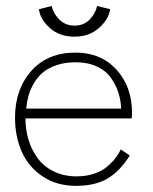

<svg xmlns="http://www.w3.org/2000/svg" viewBox="-20 -594 500 626"><path d="M339 -564Q335.5 -533 303.8 -503.8Q272 -474.5 223 -474.5Q173.5 -474.5 142 -503.2Q110.5 -532 107 -564L148.5 -574.5Q153.5 -550.5 173.2 -530.5Q193 -510.5 223 -510.5Q253 -510.5 272.2 -530.2Q291.5 -550 296.5 -574.5ZM63 -208Q63 -171 73.2 -137.5Q83.5 -104 103.5 -77.2Q123.5 -50.5 156 -34.8Q188.5 -19 229.5 -19Q261.5 -19 287.8 -28Q314 -37 330.8 -51.8Q347.5 -66.5 357.5 -79.8Q367.5 -93 373.5 -107L403 -87Q371.5 -36 330.8 -12Q290 12 228 12Q165.5 12 119.5 -18.5Q73.5 -49 51.2 -98.8Q29 -148.5 29 -210.5Q29 -303 82 -362.8Q135 -422.5 226.5 -422.5Q309 -422.5 359.8 -367Q410.5 -311.5 410.5 -225Q410.5 -222 410 -216.2Q409.5 -210.5 409.5 -208ZM375 -240Q374 -266.5 366.2 -291.2Q358.5 -316 342.2 -339.5Q326 -363 296.2 -377Q266.5 -391 226.5 -391Q192.5 -391 165 -381.8Q137.5 -372.5 120 -357.8Q102.5 -343 90.5 -322.5Q78.5 -302 73 -282Q67.5 -262 65.5 -240Z"/></svg>

Font: League Spartan ExtraLight
Style: Regular
Weight: 200
Foundry: The League of Moveable Type
Version: Version 2.002